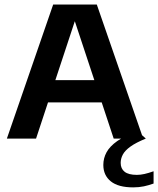

<svg xmlns="http://www.w3.org/2000/svg" viewBox="-20 -615 702 852"><path d="M10.5 0 216 -595H409.5L615.5 0H484.5L305 -542H319L140 0ZM150 -160.5 178.5 -259.5H446.5L475 -160.5ZM571 216.5Q505 216.5 471.8 189.8Q438.5 163 438.5 117Q438.5 87 452.8 60.8Q467 34.5 500.2 11Q533.5 -12.5 590.5 -33L627 0Q583 18 558.8 35.5Q534.5 53 525 71Q515.5 89 515.5 108Q515.5 133.5 533 147.2Q550.5 161 587.5 161Q603.5 161 621.2 157Q639 153 661.5 145V199.5Q641 207 618.8 211.8Q596.5 216.5 571 216.5Z"/></svg>

Font: Encode Sans SC Condensed Thin SemiBold
Style: Regular
Weight: 600
Version: Version 3.002